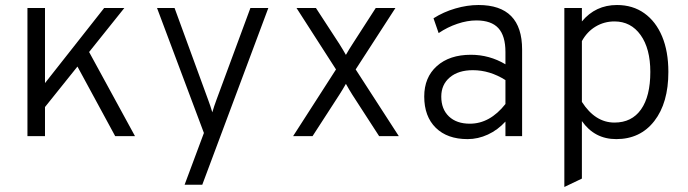

<svg xmlns="http://www.w3.org/2000/svg" viewBox="-20 -543 2744 766"><path d="M89.5 0V-511H159.5V-211.5L395.5 -511H476L335.5 -335.5L518.5 0H439.5L289 -277.5L159.5 -116V0Z M716.5 194 793.5 -12.5 606.5 -511H676.5L810.5 -144.5Q815.5 -131.5 819.2 -120Q823 -108.5 827 -95Q831 -108.5 834.8 -120Q838.5 -131.5 843.5 -144.5L979 -511H1050.5L787 194Z M1149.5 0 1320.5 -266 1163 -511H1240.5L1334 -367.5Q1348.5 -344.5 1360 -324Q1366 -335 1372.8 -345.8Q1379.5 -356.5 1386.5 -367.5L1479 -511H1557.5L1399 -266L1571 0H1492.5L1386 -164.5Q1372.5 -186 1360 -208.5Q1354 -197.5 1347.2 -186.5Q1340.5 -175.5 1333.5 -164.5L1227 0Z M1845.5 12Q1764.5 12 1718.5 -33.2Q1672.5 -78.5 1672.5 -158Q1672.5 -234.5 1723 -279.5Q1773.5 -324.5 1858.5 -324.5Q1932.5 -324.5 1996.5 -286.5V-335.5Q1996.5 -400 1968.2 -430.8Q1940 -461.5 1880.5 -461.5Q1844.5 -461.5 1805 -448.2Q1765.5 -435 1730 -411L1709.5 -470Q1749.5 -495.5 1796.8 -509.2Q1844 -523 1889 -523Q2063 -523 2063 -345.5V0H1996.5V-58Q1966 -24.5 1926.5 -6.2Q1887 12 1845.5 12ZM1854.5 -49.5Q1934.5 -49.5 1996.5 -128V-223.5Q1934 -263 1866.5 -263Q1808.5 -263 1774.5 -234.2Q1740.5 -205.5 1740.5 -157.5Q1740.5 -107.5 1771 -78.5Q1801.5 -49.5 1854.5 -49.5Z M2231.5 203V-511H2301.5V-457.5Q2356 -523 2441.5 -523Q2504.5 -523 2550.5 -490.2Q2596.5 -457.5 2621.5 -397.8Q2646.5 -338 2646.5 -256Q2646.5 -132.5 2590.5 -60.2Q2534.5 12 2438.5 12Q2352 12 2301.5 -60V169.5ZM2431.5 -54Q2500.5 -54 2537.5 -106.5Q2574.5 -159 2574.5 -256Q2574.5 -349 2535.8 -403.2Q2497 -457.5 2431.5 -457.5Q2390.5 -457.5 2356.2 -437Q2322 -416.5 2301.5 -379V-136.5Q2354.5 -54 2431.5 -54Z"/></svg>

Font: Overpass Light
Style: Regular
Weight: 300
Designer: Delve Withrington, Dave Bailey, Thomas Jockin
Foundry: Delve Fonts LLC
Version: Version 4.000; ttfautohint (v1.8.3)